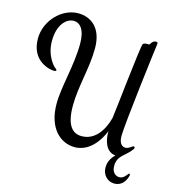

<svg xmlns="http://www.w3.org/2000/svg" viewBox="-128 -800 1006 1111"><g transform="rotate(15 375.0 -245.0)"><path d="M658 204C719 204 733 141 733 133C733 128 732 126 729 126C727 126 725 127 723 130C712 143 700 161 677 161C658 161 632 147 632 105C632 41 682 31 715 -16C718 -19 719 -22 719 -25C719 -30 717 -33 712 -33C704 -33 689 -13 667 -13C648 -13 628 -28 628 -73C628 -143 685 -602 690 -635L691 -644C691 -649 686 -652 681 -652C657 -652 650 -625 645 -625C642 -625 640 -626 637 -626C616 -626 610 -620 609 -617C599 -602 556 -182 551 -159C530 -80 483 -12 405 -12C354 -12 311 -46 311 -169C311 -287 349 -403 349 -523C349 -646 279 -694 204 -694C104 -694 15 -598 15 -493C15 -355 131 -336 151 -336C161 -336 166 -338 166 -342C166 -346 163 -348 160 -351C150 -356 97 -408 97 -500C97 -600 147 -645 190 -645C226 -645 259 -612 259 -527C259 -395 217 -260 217 -156C217 -12 295 60 383 60C409 60 493 53 549 -82L548 -74C548 -28 563 40 623 45C596 73 586 97 586 128C586 171 618 204 658 204Z"/></g></svg>

Font: Engagement
Style: Regular
Weight: 400
Designer: Astigmatic (AOETI)
Foundry: Astigmatic (AOETI)
Version: Version 1.000